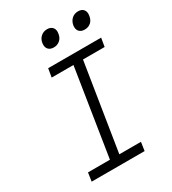

<svg xmlns="http://www.w3.org/2000/svg" viewBox="-222 -1053 1044 1168"><g transform="rotate(-30 300.0 -469.5)"><path d="M70 0 79 -60H233L329 -670H176L186 -730H558L548 -670H396L299 -60H451L442 0ZM497 -822Q471 -822 458 -837.5Q445 -853 449 -880Q454 -907 472 -923Q490 -939 516 -939Q542 -939 554.5 -923Q567 -907 562 -880Q558 -853 540.5 -837.5Q523 -822 497 -822ZM280 -822Q254 -822 241 -837.5Q228 -853 232 -880Q236 -907 254.5 -923Q273 -939 298 -939Q324 -939 337 -923Q350 -907 345 -880Q341 -853 323 -837.5Q305 -822 280 -822Z"/></g></svg>

Font: JetBrains Mono NL ExtraLight
Style: Italic
Weight: 200
Italic angle: -9°
Monospace: yes
Designer: Philipp Nurullin, Konstantin Bulenkov
Foundry: JetBrains
Version: Version 2.305; ttfautohint (v1.8.4.7-5d5b)